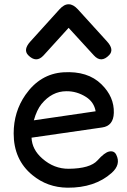

<svg xmlns="http://www.w3.org/2000/svg" viewBox="-20 -851 588 892"><path d="M298.8 -831.1Q319.8 -831.5 341.8 -807.6L477.5 -658.2Q511.7 -620.6 487.3 -595.2Q450.2 -556.2 416 -593.8L298.8 -721.7L182.6 -593.8Q148.4 -556.2 110.4 -595.2Q86.9 -620.6 121.1 -658.2L256.3 -807.6Q277.8 -831.5 298.8 -831.1ZM126.5 -211.4Q128.9 -156.2 176.3 -114.7Q231 -66.4 299.3 -66.9Q398.9 -67.9 433.1 -106Q465.8 -142.6 486.8 -147Q510.3 -151.9 520 -132.3Q543 -86.9 498.5 -47.4Q420.4 22 293.5 21Q200.2 20 130.4 -37.6Q43.5 -108.9 43.5 -231Q43.5 -331.5 98.1 -410.2Q166.5 -508.3 274.9 -515.1Q387.7 -522 451.2 -459.5Q511.2 -400.9 508.8 -326.2Q506.8 -266.1 454.6 -258.8ZM137.2 -292 424.3 -334Q417 -376.5 379.9 -400.4Q336.9 -427.7 288.6 -427.2Q221.2 -427.2 172.4 -367.2Q150.9 -340.3 137.2 -292Z"/></svg>

Font: Comic Relief
Style: Regular
Weight: 400
Designer: Jeff Davis
Foundry: Loudifier
Version: Version 1.0